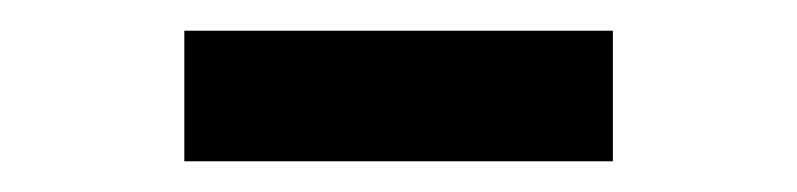

<svg xmlns="http://www.w3.org/2000/svg" viewBox="-20 -662 519 125"><path d="M100 -557V-642H379V-557Z"/></svg>

Font: Philosopher
Style: Bold
Weight: 700
Designer: Jovanny Lemonad
Foundry: Jovanny Lemonad
Version: Version 2.000